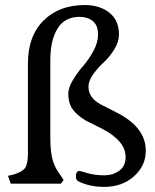

<svg xmlns="http://www.w3.org/2000/svg" viewBox="-20 -729 615 762"><path d="M558.6 -130.9Q558.6 -223.6 443.4 -282.2L379.9 -314.5Q331.1 -340.8 331.1 -384.8Q331.1 -408.2 350.1 -434.6Q369.1 -460.9 391.6 -481.4Q414.1 -502 433.1 -532.2Q452.1 -562.5 452.1 -591.8Q452.1 -648.4 414.1 -678.7Q376 -709 316.4 -709Q214.8 -709 152.8 -647.5Q90.8 -585.9 90.8 -476.6V-120.1Q90.8 -78.1 79.6 -62.5Q68.4 -46.9 33.2 -36.1L11.7 -31.2L22.5 0H221.7L232.4 -14.6L221.7 -31.2Q198.2 -61.5 189 -94.2Q179.7 -127 179.7 -181.6V-491.2Q179.7 -568.4 208 -615.2Q236.3 -662.1 295.9 -662.1Q327.1 -662.1 348.1 -645.5Q369.1 -628.9 369.1 -591.8Q369.1 -560.5 350.6 -526.4Q332 -492.2 310.1 -467.3Q288.1 -442.4 269.5 -411.6Q251 -380.9 251 -357.4Q251 -320.3 267.6 -296.4Q284.2 -272.5 321.3 -250L389.6 -215.8Q478.5 -168 478.5 -106.4Q478.5 -69.3 453.1 -51.3Q427.7 -33.2 394.5 -33.2Q356.4 -33.2 326.7 -42Q296.9 -50.8 295.9 -50.8Q281.2 -50.8 281.2 -28.3Q281.2 -15.6 290 -9.8Q335 12.7 393.6 12.7Q464.8 12.7 511.7 -29.3Q558.6 -71.3 558.6 -130.9Z"/></svg>

Font: Kurale
Style: Regular
Weight: 400
Version: 1.0; ttfautohint (v1.3)